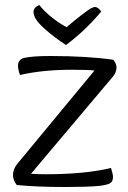

<svg xmlns="http://www.w3.org/2000/svg" viewBox="-20 -744 511 768"><path d="M244 -564Q197 -594 155.5 -631.5Q114 -669 114 -696Q114 -714 137 -724Q156 -700 183 -678Q210 -656 228 -646L246 -635Q252 -640 264.5 -650.5Q277 -661 284.5 -667Q292 -673 303 -681.5Q314 -690 321.5 -695.5Q329 -701 336.5 -706Q344 -711 350 -713.5Q356 -716 360 -716Q372 -716 385 -698Q321 -621 244 -564ZM433 -505Q446 -490 446 -474Q446 -455 432 -438L104 -49Q132 -47 162 -47Q320 -47 424 -72Q432 -48 432 -36Q432 -16 417.5 -9.5Q403 -3 372 0Q328 4 240 4Q127 4 47 -4Q32 -24 32 -43Q32 -69 52 -92L358 -462Q331 -465 267 -465Q150 -465 60 -444Q52 -466 52 -481Q52 -505 75 -512Q109 -520 181 -520Q328 -520 433 -505Z"/></svg>

Font: Overlock SC
Style: Regular
Weight: 400
Designer: Dario Muhafara
Foundry: Dario Manuel Muhafara
Version: Version 1.001